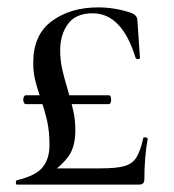

<svg xmlns="http://www.w3.org/2000/svg" viewBox="-20 -500 472 520"><path d="M368 -126Q368 -128 372 -128Q375 -128 377.5 -127Q380 -126 380 -124Q371 -74 371 -15Q371 -7 367.5 -3.5Q364 0 356 0H26Q23 0 23 -5.5Q23 -11 26 -12Q77 -24 95.5 -47Q114 -70 114 -107Q114 -145 107.5 -173Q101 -201 89 -237Q79 -266 74.5 -286Q70 -306 70 -330Q70 -406 120.5 -443Q171 -480 246 -480Q291 -480 336 -465Q351 -459 352 -446L359 -344Q359 -340 354 -340Q348 -340 347 -344Q310 -464 231 -464Q185 -464 164 -435Q143 -406 143 -364Q143 -337 148.5 -312.5Q154 -288 164 -255Q174 -221 179 -197.5Q184 -174 184 -148Q184 -103 166.5 -78Q149 -53 116 -30L99 -44H251Q295 -44 316.5 -50Q338 -56 349 -73Q360 -90 368 -126ZM281 -230Q281 -218 274 -218H50Q47 -218 45 -221.5Q43 -225 43 -230Q43 -235 45 -238.5Q47 -242 50 -242H274Q281 -242 281 -230Z"/></svg>

Font: Cormorant Garamond Medium
Style: Regular
Weight: 500
Designer: Christian Thalmann (Catharsis Fonts)
Foundry: Catharsis Fonts
Version: Version 4.000